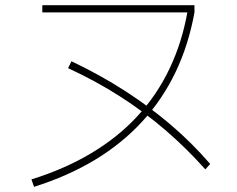

<svg xmlns="http://www.w3.org/2000/svg" viewBox="-20 -747 920 746"><path d="M102.2 -50Q231.1 -90 334.4 -151.7Q437.8 -213.3 513.9 -295.6Q590 -377.8 638.9 -480.6Q687.8 -583.3 708.9 -704.4L720 -698.9H144.4V-726.7H735.6V-698.9Q690 -446.7 533.3 -275.6Q376.7 -104.4 112.2 -21.1ZM777.8 -88.9Q705.6 -170 624.4 -240Q543.3 -310 448.3 -371.1Q353.3 -432.2 244.4 -482.2L257.8 -508.9Q370 -455.6 465.6 -393.9Q561.1 -332.2 642.8 -262.8Q724.4 -193.3 796.7 -110Z"/></svg>

Font: Paperlogy 1 Thin
Style: Regular
Weight: 250
Designer: redesigned by Lee Juim, glyphs from Gmarket Sans & Montserrat
Foundry: PT&
Version: Version 1.001